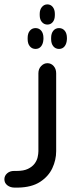

<svg xmlns="http://www.w3.org/2000/svg" viewBox="-116 -680 329 875"><path d="M65 -617Q65 -636 75 -648Q85 -660 100 -660Q115 -660 124.5 -648Q134 -636 134 -617V-611Q134 -591 124.5 -579.5Q115 -568 100 -568Q85 -568 75 -579.5Q65 -591 65 -611ZM46 -457Q30 -457 20 -469Q10 -481 10 -502V-507Q10 -528 20 -540Q30 -552 46 -552Q62 -552 72 -540Q82 -528 82 -507V-502Q81 -481 71.5 -469Q62 -457 46 -457ZM153 -457Q137 -457 127 -469Q117 -481 117 -502V-507Q117 -528 127 -540Q137 -552 153 -552Q169 -552 179 -540Q189 -528 189 -507V-502Q188 -481 178.5 -469Q169 -457 153 -457ZM-35 175H-49Q-69 175 -82.5 164.5Q-96 154 -96 137Q-96 121 -83.5 110Q-71 99 -52 99H-40Q-8 99 11.5 89.5Q31 80 41.5 66Q52 52 55.5 36.5Q59 21 59 9V-346Q59 -366 71.5 -379Q84 -392 100 -392Q117 -392 128.5 -379Q140 -366 140 -346V9Q140 49 122.5 86.5Q105 124 66.5 149Q28 174 -35 175Z"/></svg>

Font: Beiruti Medium
Style: Regular
Weight: 500
Designer: Arlette Boutros
Foundry: Boutros
Version: Version 1.41